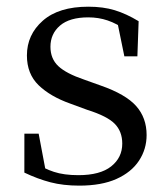

<svg xmlns="http://www.w3.org/2000/svg" viewBox="-20 -551 513 585"><path d="M221.4 14.6Q172.9 14.6 134 4.5Q95.1 -5.6 54.2 -25.1L54.3 -143.7H97.8L121.5 -18.1L84.9 -20.3V-56.3Q113.4 -37.5 144.2 -27.4Q174.9 -17.3 218.7 -17.3Q285.2 -17.3 318.8 -44.1Q352.5 -70.9 352.5 -113.5Q352.5 -150.2 329.8 -173.6Q307.2 -197 245.6 -216.4L193.9 -235.4Q133.2 -257 97.6 -291.4Q62 -325.9 62 -382Q62 -445.2 110.4 -487.9Q158.8 -530.6 249.1 -530.6Q294.4 -530.6 329.5 -519.9Q364.7 -509.2 402.4 -486.4L398.6 -379.4H358.9L335.1 -495.5L366.5 -490.1V-457.8Q335.7 -479.4 307.9 -488.7Q280.2 -498.1 249.1 -498.1Q192.1 -498.1 162.9 -473.1Q133.7 -448 133.7 -408.5Q133.7 -372 157.7 -349.5Q181.6 -327 236.5 -308.4L286.8 -290.4Q362.6 -264 394.7 -228.1Q426.7 -192.1 426.7 -139.6Q426.7 -96.6 403.5 -61.4Q380.3 -26.2 334.9 -5.8Q289.5 14.6 221.4 14.6Z"/></svg>

Font: Noto Serif TC
Style: Regular
Weight: 200
Designer: Ryoko NISHIZUKA 西塚涼子 (kana & ideographs); Frank Grießhammer (Latin, Greek & Cyrillic); Wenlong ZHANG 张文龙 (bopomofo); San
Foundry: Adobe
Version: Version 2.001;hotconv 1.1.0;makeotfexe 2.6.0